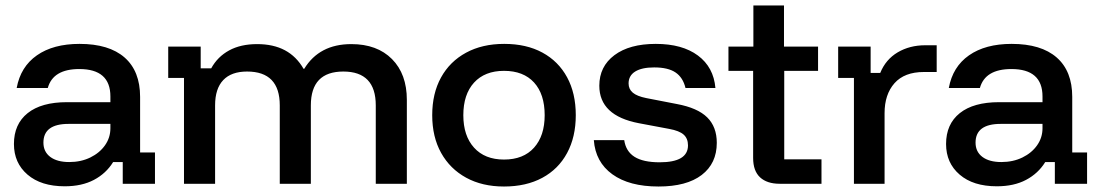

<svg xmlns="http://www.w3.org/2000/svg" viewBox="-20 -670 4016 700"><path d="M215.8 9.2Q130 9.2 80.4 -33.3Q30.8 -75.8 30.8 -145Q30.8 -217.5 80.8 -257.5Q130.8 -297.5 224.2 -297.5H382.5V-318.3Q382.5 -418.3 269.2 -418.3Q173.3 -418.3 154.2 -349.2H40.8Q55 -426.7 114.6 -468.3Q174.2 -510 270 -510Q377.5 -510 434.2 -460.4Q490.8 -410.8 490.8 -316.7V-114.2H545V0H427.5V-79.2H392.5Q366.7 -37.5 322.5 -14.2Q278.3 9.2 215.8 9.2ZM232.5 -79.2Q275 -79.2 309.2 -95.8Q343.3 -112.5 362.9 -140.4Q382.5 -168.3 382.5 -202.5V-218.3H230Q138.3 -218.3 138.3 -150Q138.3 -116.7 163.3 -97.9Q188.3 -79.2 232.5 -79.2Z M650.8 0V-385.8H593.3V-500H711.7V-420.8H750Q773.3 -463.3 815.4 -486.2Q857.5 -509.2 917.5 -509.2Q976.7 -509.2 1018.8 -486.7Q1060.8 -464.2 1086.7 -419.2H1089.2Q1144.2 -509.2 1260.8 -509.2Q1355 -509.2 1409.2 -454.6Q1463.3 -400 1463.3 -305.8V0H1350V-285.8Q1350 -409.2 1231.7 -409.2Q1113.3 -409.2 1113.3 -285.8V0H1000V-285.8Q1000 -409.2 880.8 -409.2Q823.3 -409.2 793.8 -377.9Q764.2 -346.7 764.2 -285.8V0Z M1817.5 10Q1738.3 10 1679.6 -22.1Q1620.8 -54.2 1588.3 -112.5Q1555.8 -170.8 1555.8 -250Q1555.8 -329.2 1587.9 -387.5Q1620 -445.8 1679.2 -477.9Q1738.3 -510 1818.3 -510Q1899.2 -510 1957.5 -478.3Q2015.8 -446.7 2047.5 -388.3Q2079.2 -330 2079.2 -250Q2079.2 -170.8 2047.5 -112.1Q2015.8 -53.3 1957.1 -21.7Q1898.3 10 1817.5 10ZM1817.5 -88.3Q1888.3 -88.3 1927.1 -131.7Q1965.8 -175 1965.8 -250Q1965.8 -326.7 1927.1 -369.2Q1888.3 -411.7 1817.5 -411.7Q1747.5 -411.7 1708.3 -368.8Q1669.2 -325.8 1669.2 -250Q1669.2 -175 1708.3 -131.7Q1747.5 -88.3 1817.5 -88.3Z M2380.8 10Q2274.2 10 2212.5 -34.6Q2150.8 -79.2 2145 -159.2H2255.8Q2261.7 -118.3 2293.3 -98.3Q2325 -78.3 2385 -78.3Q2488.3 -78.3 2488.3 -140Q2488.3 -165 2472.5 -179.2Q2456.7 -193.3 2420 -200L2309.2 -220.8Q2165 -248.3 2165 -357.5Q2165 -427.5 2220 -468.8Q2275 -510 2370.8 -510Q2467.5 -510 2524.6 -467.5Q2581.7 -425 2588.3 -349.2H2479.2Q2470 -387.5 2442.9 -405.8Q2415.8 -424.2 2365 -424.2Q2320 -424.2 2295.8 -409.2Q2271.7 -394.2 2271.7 -365.8Q2271.7 -345 2287.1 -332.1Q2302.5 -319.2 2335.8 -312.5L2447.5 -290.8Q2523.3 -276.7 2558.3 -242.1Q2593.3 -207.5 2593.3 -149.2Q2593.3 -74.2 2538.3 -32.1Q2483.3 10 2380.8 10Z M2822.5 0Q2776.7 0 2751.2 -23.3Q2725.8 -46.7 2725.8 -94.2V-411.7H2635.8V-500H2726.7V-650H2838.3V-500H2962.5V-411.7H2839.2V-89.2H2975V0Z M3093.3 0V-385.8H3035.8V-500H3154.2V-404.2H3189.2Q3209.2 -453.3 3252.9 -479.2Q3296.7 -505 3353.3 -505H3395V-407.5H3348.3Q3277.5 -407.5 3241.2 -366.7Q3205 -325.8 3205 -257.5V0Z M3614.2 9.2Q3528.3 9.2 3478.8 -33.3Q3429.2 -75.8 3429.2 -145Q3429.2 -217.5 3479.2 -257.5Q3529.2 -297.5 3622.5 -297.5H3780.8V-318.3Q3780.8 -418.3 3667.5 -418.3Q3571.7 -418.3 3552.5 -349.2H3439.2Q3453.3 -426.7 3512.9 -468.3Q3572.5 -510 3668.3 -510Q3775.8 -510 3832.5 -460.4Q3889.2 -410.8 3889.2 -316.7V-114.2H3943.3V0H3825.8V-79.2H3790.8Q3765 -37.5 3720.8 -14.2Q3676.7 9.2 3614.2 9.2ZM3630.8 -79.2Q3673.3 -79.2 3707.5 -95.8Q3741.7 -112.5 3761.2 -140.4Q3780.8 -168.3 3780.8 -202.5V-218.3H3628.3Q3536.7 -218.3 3536.7 -150Q3536.7 -116.7 3561.7 -97.9Q3586.7 -79.2 3630.8 -79.2Z"/></svg>

Font: Funnel Display Light Medium
Style: Regular
Weight: 500
Version: Version 1.000